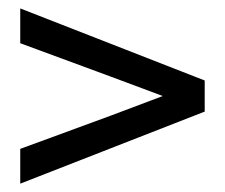

<svg xmlns="http://www.w3.org/2000/svg" viewBox="-20 -566 537 458"><path d="M468.3 -299.8 28.3 -127.9V-210.9L242.7 -289.6L373.5 -338.9V-335L242.7 -383.8L28.3 -462.9V-545.9L468.3 -374Z"/></svg>

Font: Pyidaungsu Numbers
Style: Regular
Weight: 400
Designer: Sun Tun
Foundry: MCF
Version: Version 1.083; ttfautohint (v1.8.2)